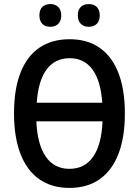

<svg xmlns="http://www.w3.org/2000/svg" viewBox="-20 -919 687 949"><path d="M323.2 9.8Q235.4 9.8 174.1 -33.2Q112.8 -76.2 81.1 -158.7Q49.3 -241.2 49.3 -358.9Q49.3 -477.5 81.1 -559.1Q112.8 -640.6 174.3 -682.9Q235.8 -725.1 324.2 -725.1Q412.6 -725.1 473.4 -682.1Q534.2 -639.2 565.7 -557.4Q597.2 -475.6 597.2 -357.9Q597.2 -240.2 565.4 -158.2Q533.7 -76.2 472.7 -33.2Q411.6 9.8 323.2 9.8ZM323.2 -84.5Q398.9 -84.5 440.4 -144.3Q481.9 -204.1 486.8 -319.3H159.7Q164.6 -205.6 206.1 -145Q247.6 -84.5 323.2 -84.5ZM161.6 -411.1H485.4Q478 -520 437 -575.7Q396 -631.3 324.2 -631.3Q251.5 -631.3 210.2 -575.4Q168.9 -519.5 161.6 -411.1ZM418.9 -786.6Q394 -786.6 379.4 -801.3Q364.7 -815.9 364.7 -842.8Q364.7 -870.6 379.4 -884.8Q394 -898.9 418.9 -898.9Q443.4 -898.9 458.3 -884.5Q473.1 -870.1 473.1 -842.8Q473.1 -815.9 458.5 -801.3Q443.8 -786.6 418.9 -786.6ZM228.5 -786.6Q203.6 -786.6 189.2 -801Q174.8 -815.4 174.8 -842.8Q174.8 -870.6 189.2 -884.8Q203.6 -898.9 228.5 -898.9Q253.4 -898.9 268.1 -884.3Q282.7 -869.6 282.7 -842.8Q282.7 -816.4 268.1 -801.5Q253.4 -786.6 228.5 -786.6Z"/></svg>

Font: Open Sans
Style: Regular
Weight: 600
Width: 3
Foundry: Ascender Corporation
Version: Version 1.000